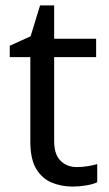

<svg xmlns="http://www.w3.org/2000/svg" viewBox="-20 -679 401 709"><path d="M264 -62Q284 -62 305 -65.5Q326 -69 339 -73V-6Q325 1 299 5.5Q273 10 249 10Q207 10 171.5 -4.5Q136 -19 114 -55Q92 -91 92 -156V-468H16V-510L93 -545L128 -659H180V-536H335V-468H180V-158Q180 -109 203.5 -85.5Q227 -62 264 -62Z"/></svg>

Font: Noto Sans Avestan
Style: Regular
Weight: 400
Designer: Monotype Design Team
Foundry: Monotype Imaging Inc.
Version: Version 2.003; ttfautohint (v1.8.4.7-5d5b)